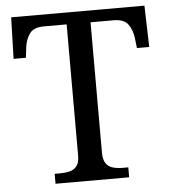

<svg xmlns="http://www.w3.org/2000/svg" viewBox="-52 -761 716 808"><g transform="rotate(-5 306.5 -357.0)"><path d="M150 0V-42H173Q195 -42 213.5 -46.5Q232 -51 243.5 -65.5Q255 -80 255 -109V-664H159Q115 -664 98 -639.5Q81 -615 77 -582L72 -539H20L25 -714H588L593 -539H541L536 -582Q532 -615 515 -639.5Q498 -664 453 -664H356V-114Q356 -83 367 -67.5Q378 -52 397 -47Q416 -42 438 -42H461V0Z"/></g></svg>

Font: Noto Serif Georgian
Style: Regular
Weight: 400
Designer: Monotype Design Team, Akaki Razmadze
Foundry: Google LLC
Version: Version 2.002